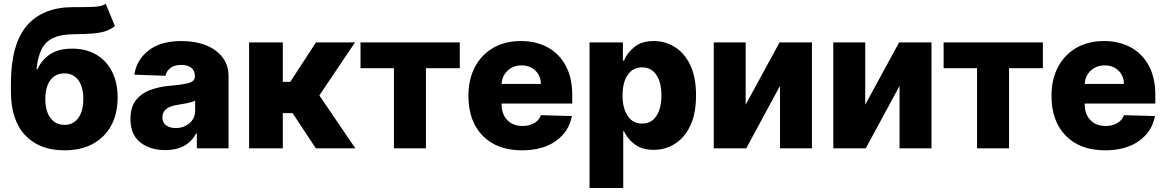

<svg xmlns="http://www.w3.org/2000/svg" viewBox="-20 -764 6005 989"><path d="M524.9 -744.3 571.7 -629.6Q549.4 -612.2 522.9 -603.3Q496.4 -594.5 458.5 -591.4Q420.5 -588.4 362.6 -587.7Q297.2 -587.4 256.9 -569.8Q216.6 -552.2 195.7 -512.8Q174.7 -473.4 168 -407.3H172.6Q196 -457 239.3 -485.3Q282.7 -513.5 351.2 -513.5Q422.9 -513.5 475.5 -482.8Q528.1 -452.1 557 -395.4Q585.9 -338.8 585.9 -261Q585.9 -178.6 552.9 -117.5Q519.9 -56.5 458.5 -23.1Q397 10.3 311.4 10.3Q182.9 10.3 109.6 -67.5Q36.2 -145.2 36.2 -293.3V-333.1Q36.2 -535.5 117.9 -631.2Q199.6 -726.9 356.5 -727.3Q366.5 -727.3 375.9 -727.3Q385.3 -727.3 394.5 -727.3Q438.9 -727.3 471.8 -729.4Q504.6 -731.5 524.9 -744.3ZM312.5 -120.7Q357.2 -120.7 383.2 -156.1Q409.1 -191.4 409.1 -254.3Q409.1 -317.5 383 -351.7Q356.9 -386 312.1 -386Q266 -386 239.9 -351.7Q213.8 -317.5 213.4 -254.3Q213.4 -191.8 239.9 -156.2Q266.3 -120.7 312.5 -120.7Z M831.3 9.2Q753.2 9.2 702.6 -30.5Q652 -70.3 652 -151.3Q652 -211.6 679.7 -247.3Q707.4 -283 753.6 -300.2Q799.7 -317.5 854.8 -322.1Q924.7 -328.1 954.4 -337Q984 -345.9 984 -370.7V-372.5Q984 -399.9 965.2 -414.8Q946.4 -429.7 914.4 -429.7Q880 -429.7 859 -414.8Q838.1 -399.9 832.4 -373.6L672.2 -379.3Q682.5 -453.8 744.1 -503.2Q805.8 -552.6 915.8 -552.6Q985.4 -552.6 1040 -531.1Q1094.5 -509.6 1125.9 -469.1Q1157.3 -428.6 1157.3 -370.7V0H994V-76H989.7Q944.2 9.2 831.3 9.2ZM884.9 -104.4Q926.5 -104.4 955.8 -129.3Q985.1 -154.1 985.1 -193.9V-245.7Q970.5 -237.9 944.1 -232.6Q917.6 -227.3 893.5 -223.7Q816.4 -212 816.4 -159.8Q816.4 -132.8 835.6 -118.6Q854.8 -104.4 884.9 -104.4Z M1263.1 0V-545.5H1436.8V-342.3H1475.1L1607.6 -545.5H1808.6L1625 -272.4L1810.4 0H1606.9L1487.2 -181.1H1436.8V0Z M1837 -412.6V-545.5H2348.4V-412.6H2174V0H2009.2V-412.6Z M2668.7 10.3Q2540.1 10.3 2466.4 -64.6Q2392.8 -139.6 2392.8 -270.6Q2392.8 -355.1 2426.1 -418.5Q2459.5 -481.9 2520.2 -517.2Q2581 -552.6 2663.4 -552.6Q2740.8 -552.6 2800.4 -520.4Q2860.1 -488.3 2893.8 -426.1Q2927.6 -364 2927.6 -274.1V-230.8H2563.9V-226.2Q2563.9 -176.1 2592.9 -145.6Q2621.8 -115.1 2671.9 -115.1Q2706 -115.1 2731.2 -129.4Q2756.4 -143.8 2766.3 -170.8L2925.8 -166.2Q2910.9 -85.9 2843.4 -37.8Q2775.9 10.3 2668.7 10.3ZM2563.9 -331.7H2766Q2765.6 -373.6 2737.7 -400.4Q2709.9 -427.2 2666.9 -427.2Q2623.6 -427.2 2594.6 -399.9Q2565.7 -372.5 2563.9 -331.7Z M3016.7 204.5V-545.5H3188.6V-452.1H3193.9Q3209.5 -489.7 3246.6 -521.1Q3283.7 -552.6 3348.4 -552.6Q3405.5 -552.6 3454.9 -522.5Q3504.3 -492.5 3534.8 -430.6Q3565.3 -368.6 3565.3 -272.4Q3565.3 -179.3 3536 -117.2Q3506.7 -55 3457.2 -23.6Q3407.7 7.8 3347.3 7.8Q3285.5 7.8 3248 -21.5Q3210.6 -50.8 3193.9 -88.4H3190.3V204.5ZM3186.8 -272.7Q3186.8 -206.3 3213.2 -166.9Q3239.7 -127.5 3287.3 -127.5Q3335.6 -127.5 3361.3 -167.1Q3387.1 -206.7 3387.1 -272.7Q3387.1 -338.4 3361.3 -377.7Q3335.6 -416.9 3287.3 -416.9Q3239.7 -416.9 3213.2 -378.2Q3186.8 -339.5 3186.8 -272.7Z M3821 -224.8 3995.4 -545.5H4162.3V0H3997.9V-321.7L3823.9 0H3656.6V-545.5H3821Z M4436.8 -224.8 4611.2 -545.5H4778.1V0H4613.6V-321.7L4439.6 0H4272.4V-545.5H4436.8Z M4840.6 -412.6V-545.5H5351.9V-412.6H5177.6V0H5012.8V-412.6Z M5672.2 10.3Q5543.7 10.3 5470 -64.6Q5396.3 -139.6 5396.3 -270.6Q5396.3 -355.1 5429.7 -418.5Q5463.1 -481.9 5523.8 -517.2Q5584.5 -552.6 5666.9 -552.6Q5744.3 -552.6 5804 -520.4Q5863.6 -488.3 5897.4 -426.1Q5931.1 -364 5931.1 -274.1V-230.8H5567.5V-226.2Q5567.5 -176.1 5596.4 -145.6Q5625.4 -115.1 5675.4 -115.1Q5709.5 -115.1 5734.7 -129.4Q5759.9 -143.8 5769.9 -170.8L5929.3 -166.2Q5914.4 -85.9 5846.9 -37.8Q5779.5 10.3 5672.2 10.3ZM5567.5 -331.7H5769.5Q5769.2 -373.6 5741.3 -400.4Q5713.4 -427.2 5670.5 -427.2Q5627.1 -427.2 5598.2 -399.9Q5569.2 -372.5 5567.5 -331.7Z"/></svg>

Font: Inter UI Extra Bold
Style: Regular
Weight: 800
Designer: Rasmus Andersson
Foundry: rsms
Version: 3.2;8d6f07862